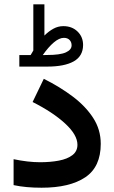

<svg xmlns="http://www.w3.org/2000/svg" viewBox="-20 -878 534 897"><path d="M123 -620.6Q126.5 -626 129.6 -631.6Q132.8 -637.2 135.7 -642.1V-857.9H187.5V-711.9Q207.5 -731.9 229.5 -743.9Q251.5 -755.9 275.9 -755.9Q316.4 -755.9 342.3 -730.7Q368.2 -705.6 368.2 -667.5Q367.7 -615.7 324.5 -591.3Q281.2 -566.9 200.7 -566.9H70.3V-620.6ZM200.2 -621.1Q261.2 -621.1 287.8 -633.3Q314.5 -645.5 314.5 -666Q314.5 -681.6 304.9 -691.4Q295.4 -701.2 278.3 -701.2Q256.8 -701.2 231.4 -679.7Q206.1 -658.2 179.7 -620.6ZM167 -120.1Q215.8 -120.1 255.4 -127.7Q294.9 -135.3 318.4 -153.3Q341.8 -171.4 341.8 -201.7Q341.8 -248 284.2 -301Q226.6 -354 132.3 -401.4L184.6 -509.8Q259.3 -472.7 319.6 -427.2Q379.9 -381.8 415.3 -327.1Q450.7 -272.5 450.7 -206.1Q450.7 -98.1 378.2 -49.6Q305.7 -1 174.3 -1Q137.7 -1 105.5 -3.9Q73.2 -6.8 43.5 -13.2V-134.3Q111.3 -120.1 167 -120.1Z"/></svg>

Font: Vazirmatn RD UI FD SemiBold
Style: Regular
Weight: 600
Designer: Saber Rastikerdar
Foundry: Saber Rastikerdar
Version: Version 33.003